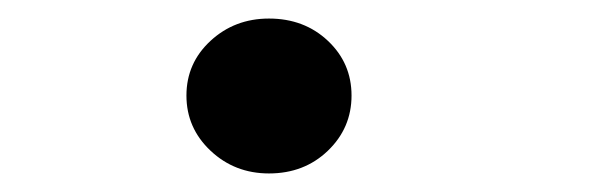

<svg xmlns="http://www.w3.org/2000/svg" viewBox="-20 -181 640 207"><path d="M270 6Q233 6 207 -18.5Q181 -43 181 -78Q181 -113 207 -137Q233 -161 270 -161Q308 -161 333.5 -137Q359 -113 359 -78Q359 -43 333.5 -18.5Q308 6 270 6Z"/></svg>

Font: DM Mono Medium
Style: Italic
Weight: 500
Italic angle: -10°
Designer: Colophon Foundry
Foundry: Colophon Foundry
Version: Version 1.000; ttfautohint (v1.8.2.53-6de2)